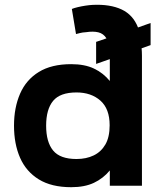

<svg xmlns="http://www.w3.org/2000/svg" viewBox="-20 -773 652 799"><path d="M276.3 6Q194.3 6 141.5 -26.5Q88.7 -59 63.5 -116.5Q38.3 -174 38.3 -250Q38.3 -325 63.5 -383Q88.7 -441 141.5 -473.5Q194.3 -506 276.3 -506Q332.3 -506 370.8 -487.8Q409.3 -469.7 437 -436V-507.7Q437 -512.7 437 -517.3Q437 -522 437 -527L380 -507V-598.7L423 -613.3Q410.7 -633.3 389.2 -638.5Q367.7 -643.7 338 -639Q323.7 -638.3 313 -635.5Q302.3 -632.7 296.3 -631.3L279 -735.7Q288.3 -739.7 303.8 -743.3Q319.3 -747 335.8 -749.5Q352.3 -752 366 -752.7Q438.3 -756 486 -733.7Q533.7 -711.3 554.3 -658.7L606.7 -677.3V-585.3L569.3 -572Q570 -565 570.3 -557.2Q570.7 -549.3 570.7 -541V0H437V-63.7Q409.3 -30.3 370.8 -12.2Q332.3 6 276.3 6ZM172 -250Q172 -182 201 -146.7Q230 -111.3 298.3 -111.3Q339 -111.3 369.8 -126.2Q400.7 -141 418.5 -171.7Q436.3 -202.3 436.3 -251.7Q436.3 -320.3 397.8 -354.3Q359.3 -388.3 298.3 -388.3Q230 -388.3 201 -353.2Q172 -318 172 -250Z"/></svg>

Font: Nata Sans
Style: Regular
Weight: 400
Designer: Daniel Uzquiano Cruz
Version: Version 1.001